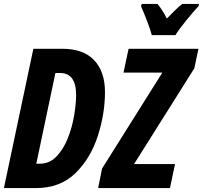

<svg xmlns="http://www.w3.org/2000/svg" viewBox="-24 -964 1040 984"><path d="M875 -784Q892 -812 931 -860Q970 -908 994 -933L996 -944H910Q894 -932 874.5 -912.5Q855 -893 831 -869Q819 -893 806.5 -912Q794 -931 783 -944H702L699 -931Q713 -900 729.5 -857Q746 -814 754 -784ZM159 0Q285 0 363 -77Q441 -154 477.5 -268Q514 -382 514 -492Q514 -597 458.5 -655.5Q403 -714 296 -714H147L-4 0ZM847 0 873 -123H663L972 -614L993 -714H635L609 -592H808L499 -100L479 0ZM260 -590H283Q366 -590 366 -478Q366 -432 356 -372Q346 -312 323.5 -255.5Q301 -199 265.5 -162Q230 -125 180 -125H162Z"/></svg>

Font: Noto Sans UI Condensed ExtraBold
Style: Italic
Weight: 800
Width: 3
Designer: Monotype Design Team
Foundry: Monotype Imaging Inc.
Version: 1.001